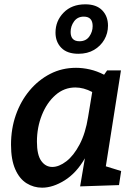

<svg xmlns="http://www.w3.org/2000/svg" viewBox="-20 -858 629 889"><path d="M175 11Q136 11 103 -9.5Q70 -30 50.5 -74.5Q31 -119 31 -188Q31 -262 53.5 -326Q76 -390 117 -439Q158 -488 212.5 -516Q267 -544 332 -544Q363 -544 396 -536.5Q429 -529 462 -512L476 -532H540L470 -88L541 -66L531 -1L351 5L373 -125Q334 -57 279.5 -23Q225 11 175 11ZM222 -85Q253 -85 287 -111Q321 -137 348.5 -189Q376 -241 388 -317L407 -432Q367 -453 329 -453Q277 -453 237 -418Q197 -383 174 -325.5Q151 -268 151 -202Q151 -141 171 -113Q191 -85 222 -85ZM343 -609Q291 -609 264 -636.5Q237 -664 237 -707Q237 -761 274.5 -799.5Q312 -838 375 -838Q426 -838 453 -810.5Q480 -783 480 -739Q480 -704 463 -674.5Q446 -645 415.5 -627Q385 -609 343 -609ZM348 -667Q378 -667 393.5 -689Q409 -711 409 -737Q409 -781 368 -781Q339 -781 323 -759Q307 -737 307 -710Q307 -667 348 -667Z"/></svg>

Font: Bitter SemiBold
Style: Italic
Weight: 600
Italic angle: -9°
Designer: Sol Matas, and Bitter project Authors
Foundry: Sol Matas
Version: Version 2.001